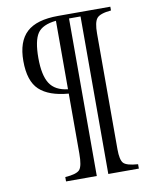

<svg xmlns="http://www.w3.org/2000/svg" viewBox="-90 -730 771 953"><g transform="rotate(-10 296.0 -254.0)"><path d="M532 154H378V-640H320V154H165V132Q223 128 238.5 110Q254 92 254 29V-273Q155 -281 107.5 -325.5Q60 -370 60 -471Q60 -569 110 -615.5Q160 -662 269 -662H532V-643Q476 -638 460 -618.5Q444 -599 444 -542V41Q444 95 459.5 111.5Q475 128 532 132ZM254 -295V-640Q185 -633 160.5 -596.5Q136 -560 136 -473Q136 -386 163 -344Q190 -302 254 -295Z"/></g></svg>

Font: STIX Math
Style: Regular
Weight: 400
Designer: MicroPress Inc., with final additions and corrections provided by Coen Hoffman, Elsevier (retired)
Version: Version 1.1.1